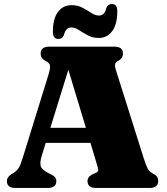

<svg xmlns="http://www.w3.org/2000/svg" viewBox="-20 -931 828 951"><path d="M259 -34Q259 0 216.5 0H56.5Q14 0 14 -34Q14 -54 36.5 -68L47 -74.5Q63.5 -84.5 72.8 -99.2Q82 -114 93 -150.5L221 -564Q230 -593.5 227.5 -606.8Q225 -620 207 -628.5Q193 -635.5 187.2 -644.5Q181.5 -653.5 181.5 -666Q181.5 -700 224.5 -700H546Q589 -700 589 -666Q589 -641 565 -629.5Q552.5 -623.5 550.2 -613.2Q548 -603 555 -581L692.5 -145.5Q703 -112 711.5 -96.2Q720 -80.5 734 -73.5Q751.5 -64.5 757.5 -56Q763.5 -47.5 763.5 -34Q763.5 0 720.5 0H456.5Q413.5 0 413.5 -34Q413.5 -56 439.5 -68L455.5 -75.5Q468.5 -81.5 466.5 -91.8Q464.5 -102 457.5 -125L428 -223.5H206.5L188 -163.5Q176 -125.5 181.8 -107.8Q187.5 -90 219.5 -74L233.5 -67Q245 -61 252 -53.8Q259 -46.5 259 -34ZM229.5 -298H405.5L318.5 -585.5ZM469 -743Q439 -743 415 -756Q391 -769 371 -782Q351 -795 333 -795Q305.5 -795 296 -756Q288.5 -738 269 -738Q242 -738 242 -773.5Q242 -838 267 -871.8Q292 -905.5 334 -905.5Q364.5 -905.5 388.5 -892.8Q412.5 -880 432.2 -867Q452 -854 470 -854Q499 -854 507 -893Q514.5 -911 534.5 -911Q561 -911 561 -875.5Q561 -811 536 -777Q511 -743 469 -743Z"/></svg>

Font: Fraunces 9pt S000 Black
Style: Regular
Weight: 900
Version: Version 1.000; ttfautohint (v1.8.3)